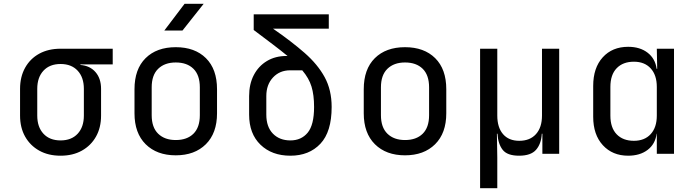

<svg xmlns="http://www.w3.org/2000/svg" viewBox="-20 -805 3640 1005"><path d="M297 10Q233 10 185.5 -16.5Q138 -43 111.5 -90Q85 -137 85 -200V-340Q85 -403 111.5 -450.5Q138 -498 185.5 -524Q233 -550 297 -550H570V-468H401V-465Q451 -461 480 -427.5Q509 -394 509 -340V-200Q509 -137 482.5 -90Q456 -43 408.5 -16.5Q361 10 297 10ZM297 -70Q354 -70 386.5 -105Q419 -140 419 -200V-340Q419 -400 386.5 -435Q354 -470 297 -470Q240 -470 207.5 -435Q175 -400 175 -340V-200Q175 -140 207.5 -105Q240 -70 297 -70Z M900 8Q801 8 742.5 -50Q684 -108 684 -212V-338Q684 -443 742 -500.5Q800 -558 900 -558Q1000 -558 1058 -500.5Q1116 -443 1116 -338V-212Q1116 -108 1057.5 -50Q999 8 900 8ZM900 -72Q959 -72 992.5 -105Q1026 -138 1026 -202V-348Q1026 -412 992.5 -445Q959 -478 900 -478Q842 -478 808 -445Q774 -412 774 -348V-202Q774 -138 808 -105Q842 -72 900 -72ZM840 -645 946 -785H1046L935 -645Z M1500 10Q1403 10 1343.5 -47.5Q1284 -105 1284 -205V-302Q1284 -365 1308.5 -412Q1333 -459 1377 -485.5Q1421 -512 1479 -512H1485Q1451 -540 1407.5 -573Q1364 -606 1308 -648V-730H1701V-655H1409Q1506 -588 1574.5 -528Q1643 -468 1679.5 -401Q1716 -334 1716 -245Q1716 -115 1657 -52.5Q1598 10 1500 10ZM1500 -70Q1557 -70 1590.5 -110.5Q1624 -151 1624 -245Q1624 -308 1610.5 -352Q1597 -396 1562 -437H1499Q1444 -437 1409 -399.5Q1374 -362 1374 -302V-205Q1374 -141 1408.5 -105.5Q1443 -70 1500 -70Z M2100 8Q2001 8 1942.5 -50Q1884 -108 1884 -212V-338Q1884 -443 1942 -500.5Q2000 -558 2100 -558Q2200 -558 2258 -500.5Q2316 -443 2316 -338V-212Q2316 -108 2257.5 -50Q2199 8 2100 8ZM2100 -72Q2159 -72 2192.5 -105Q2226 -138 2226 -202V-348Q2226 -412 2192.5 -445Q2159 -478 2100 -478Q2042 -478 2008 -445Q1974 -412 1974 -348V-202Q1974 -138 2008 -105Q2042 -72 2100 -72Z M2493 180V-550H2583V-200Q2583 -138 2613 -103Q2643 -68 2698 -68Q2754 -68 2785.5 -103Q2817 -138 2817 -200V-550H2907V0H2819V-105H2816Q2813 -52 2786 -21Q2759 10 2697 10Q2635 10 2611 -21Q2587 -52 2584 -105H2581L2583 20V180Z M3268 10Q3186 10 3135.5 -45Q3085 -100 3085 -194V-355Q3085 -450 3135 -505Q3185 -560 3268 -560Q3330 -560 3370 -529Q3410 -498 3417 -445H3420L3418 -550H3508V0H3418V-105H3417Q3410 -51 3370 -20.5Q3330 10 3268 10ZM3298 -68Q3354 -68 3386 -103Q3418 -138 3418 -200V-350Q3418 -412 3386 -447Q3354 -482 3298 -482Q3241 -482 3208 -448Q3175 -414 3175 -350V-200Q3175 -136 3208 -102Q3241 -68 3298 -68Z"/></svg>

Font: JetBrains Mono NL
Style: Regular
Weight: 400
Monospace: yes
Designer: Philipp Nurullin, Konstantin Bulenkov
Foundry: JetBrains
Version: Version 2.305; ttfautohint (v1.8.4.7-5d5b)